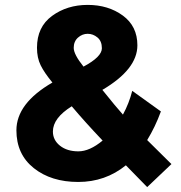

<svg xmlns="http://www.w3.org/2000/svg" viewBox="-20 -735 740 784"><path d="M494 -60Q410 8 299.5 8Q189 8 118 -48.5Q47 -105 47 -203Q47 -313 194 -398Q161 -438 146 -468.5Q131 -499 131 -540Q131 -625 192.5 -670Q254 -715 338 -715Q422 -715 481.5 -671.5Q541 -628 541 -550Q541 -452 398 -368Q454 -298 482 -267Q507 -313 520 -364L637 -280Q614 -217 581 -163L680 -65L581 29ZM399 -161Q326 -238 273 -301Q196 -253 196 -198Q196 -163 225 -140Q254 -117 300 -117Q346 -117 399 -161ZM321 -463Q396 -503 396 -538Q396 -567 378 -582Q360 -597 338 -597Q316 -597 298.5 -581.5Q281 -566 281 -539.5Q281 -513 321 -463Z"/></svg>

Font: Balans
Style: Regular
Weight: 400
Designer: Thomas Breure
Foundry: Thomas Breure
Version: Version 2.001